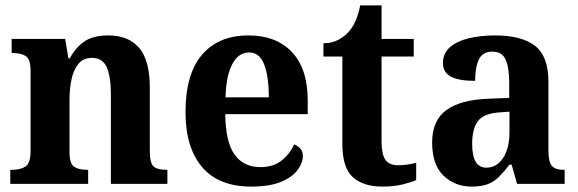

<svg xmlns="http://www.w3.org/2000/svg" viewBox="-20 -680 2138 710"><path d="M18 0V-52H24Q55 -52 74 -64Q93 -76 93 -121V-419Q93 -461 75.5 -472.5Q58 -484 27 -484H23V-536H221L233 -464H238Q260 -505 292.5 -527Q325 -549 381 -549Q455 -549 494.5 -503Q534 -457 534 -355V-123Q534 -76 548.5 -64Q563 -52 595 -52H599V0H390V-331Q390 -395 375 -430.5Q360 -466 320 -466Q288 -466 270 -444Q252 -422 244.5 -386.5Q237 -351 237 -310V-117Q237 -75 254 -63.5Q271 -52 302 -52H306V0Z M909 10Q789 10 727.5 -62Q666 -134 666 -265Q666 -406 727 -477.5Q788 -549 899 -549Q1001 -549 1059.5 -487.5Q1118 -426 1118 -307V-258H813Q814 -156 847 -109Q880 -62 943 -62Q991 -62 1021.5 -86.5Q1052 -111 1068 -146Q1081 -141 1090.5 -130.5Q1100 -120 1100 -103Q1100 -78 1080.5 -51.5Q1061 -25 1019 -7.5Q977 10 909 10ZM974 -320Q974 -397 957 -441.5Q940 -486 901 -486Q862 -486 839 -443Q816 -400 814 -320Z M1394 10Q1323 10 1284.5 -25Q1246 -60 1246 -148V-471H1176V-520Q1208 -520 1231.5 -533Q1255 -546 1269 -562Q1283 -577 1294 -601Q1305 -625 1312 -660H1391V-536H1510V-471H1391V-157Q1391 -111 1404.5 -90Q1418 -69 1452 -69Q1470 -69 1487 -71.5Q1504 -74 1519 -78V-14Q1504 -7 1471 1.5Q1438 10 1394 10Z M1724 10Q1663 10 1620.5 -30Q1578 -70 1578 -153Q1578 -234 1630 -272.5Q1682 -311 1787 -315L1863 -318V-374Q1863 -429 1850 -459Q1837 -489 1800 -489Q1765 -489 1751 -460.5Q1737 -432 1737 -381Q1677 -381 1647.5 -396.5Q1618 -412 1618 -447Q1618 -483 1644 -505.5Q1670 -528 1713.5 -538.5Q1757 -549 1811 -549Q1909 -549 1958.5 -510.5Q2008 -472 2008 -378V-123Q2008 -82 2020.5 -67Q2033 -52 2064 -52H2068V0H1892L1872 -71H1864Q1843 -44 1825 -26Q1807 -8 1783.5 1Q1760 10 1724 10ZM1778 -60Q1817 -60 1840.5 -96Q1864 -132 1864 -191V-267L1823 -264Q1768 -260 1747 -231.5Q1726 -203 1726 -148Q1726 -60 1778 -60Z"/></svg>

Font: Noto Serif Khmer SemiCondensed
Style: Bold
Weight: 700
Width: 4
Designer: Danh Hong and the Monotype Design Team
Foundry: Monotype Imaging Inc.
Version: Version 2.004; ttfautohint (v1.8.4.7-5d5b)